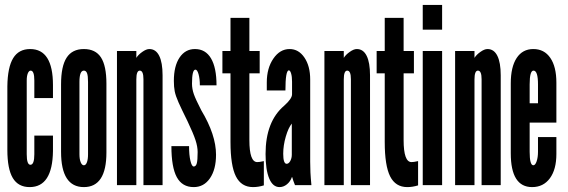

<svg xmlns="http://www.w3.org/2000/svg" viewBox="-20 -755 2316 783"><path d="M101 8Q194 8 196 -139V-202H120V-126Q120 -83 104 -83Q89 -83 89 -126V-427Q89 -445 93.5 -456Q98 -467 105 -467Q120 -467 120 -427V-355H196V-408Q196 -555 103 -555Q56.5 -555 33.8 -518Q11 -481 10 -403V-144Q10 -66 32.2 -29Q54.5 8 101 8Z M322 8Q414 8 414 -133V-414Q414 -486.5 391.8 -520.8Q369.5 -555 322 -555Q274.5 -555 251.8 -520Q229 -485 229 -411V-136Q229 8 322 8ZM322 -81Q314 -81 309 -93.5Q304 -106 304 -126V-421Q304 -467 322 -467Q331 -467 335 -456.5Q339 -446 339 -421V-126Q339 -105.5 334.5 -93.2Q330 -81 322 -81Z M457 0H536V-431Q536 -467 550 -467Q565 -467 565 -432V0H643V-448Q643 -500 629.2 -527.5Q615.5 -555 589 -555Q576.5 -555 560 -543.2Q543.5 -531.5 536 -519V-547H457Z M770 8Q811.5 8 836.2 -28Q861 -64 861 -124Q861 -205 801 -305Q778 -349.5 770.5 -371Q763 -392.5 763 -414Q763 -471 777 -471Q784.5 -471 789.8 -452.2Q795 -433.5 795 -407H863Q863 -479 840.5 -517Q818 -555 775 -555Q735.5 -555 712.2 -520.2Q689 -485.5 689 -425Q689 -401 692.5 -382.8Q696 -364.5 708 -337.5Q720 -310.5 745 -260Q768.5 -210.5 777.2 -183.8Q786 -157 786 -135Q786 -101.5 782.5 -88.8Q779 -76 770 -76Q762 -76 756.5 -99.5Q751 -123 751 -159H679Q679 -73 701 -32.5Q723 8 770 8Z M1012 8Q1033.5 8 1056 1V-98Q1044.5 -95.5 1039.5 -94.8Q1034.5 -94 1029 -94Q997 -94 997 -184V-456H1039V-547H997V-682H920V-547H887V-456H920V-176Q920 -79.5 942 -35.8Q964 8 1012 8Z M1120 8Q1136 8 1150 -3.2Q1164 -14.5 1170.5 -33H1171.5Q1172 -29.5 1176.5 -17Q1181 -4.5 1183 0H1250Q1247 -31 1246 -51.8Q1245 -72.5 1245 -95V-431Q1245 -485.5 1221.5 -520.2Q1198 -555 1161 -555Q1121.5 -555 1094.8 -516Q1068 -477 1068 -419V-386H1144Q1144 -468 1158 -468Q1163.5 -468 1167.2 -455.2Q1171 -442.5 1171 -422V-370.5Q1171 -352.5 1139 -324Q1063 -259.5 1063 -127Q1063 -62.5 1077.8 -27.2Q1092.5 8 1120 8ZM1149 -87Q1135 -87 1135 -128Q1135 -162 1145.5 -198Q1156 -234 1170 -251V-124Q1170 -110 1163.8 -98.5Q1157.5 -87 1149 -87Z M1303 0H1382V-431Q1382 -467 1396 -467Q1411 -467 1411 -432V0H1489V-448Q1489 -500 1475.2 -527.5Q1461.5 -555 1435 -555Q1422.5 -555 1406 -543.2Q1389.5 -531.5 1382 -519V-547H1303Z M1641 8Q1662.5 8 1685 1V-98Q1673.5 -95.5 1668.5 -94.8Q1663.5 -94 1658 -94Q1626 -94 1626 -184V-456H1668V-547H1626V-682H1549V-547H1516V-456H1549V-176Q1549 -79.5 1571 -35.8Q1593 8 1641 8Z M1704 -634H1783V-735H1704ZM1704 0H1783V-547H1704Z M1836 0H1915V-431Q1915 -467 1929 -467Q1944 -467 1944 -432V0H2022V-448Q2022 -500 2008.2 -527.5Q1994.5 -555 1968 -555Q1955.5 -555 1939 -543.2Q1922.5 -531.5 1915 -519V-547H1836Z M2150 8Q2196 8 2222.5 -28Q2249 -64 2249 -127V-196H2174V-136Q2174 -113.5 2168.5 -97.2Q2163 -81 2155 -81Q2140 -81 2140 -136V-255H2249V-418Q2249 -483 2224.2 -519Q2199.5 -555 2155 -555Q2111 -555 2087 -518.5Q2063 -482 2063 -415V-130Q2063 8 2150 8ZM2140 -334V-411Q2140 -467.5 2156 -467Q2174 -466.5 2174 -411V-334Z"/></svg>

Font: League Gothic Condensed
Style: Regular
Weight: 400
Width: 3
Designer: The League of Moveable Type
Version: Version 1.600; ttfautohint (v1.8.3)